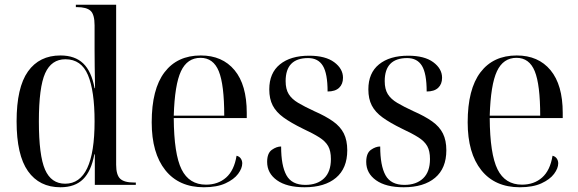

<svg xmlns="http://www.w3.org/2000/svg" viewBox="-20 -780 2440 810"><path d="M235 10Q146 10 98 -58Q50 -126 50 -268Q50 -411 98 -478.5Q146 -546 235 -546Q296 -546 331 -512.5Q366 -479 379 -408H381Q380 -459 379.5 -501.5Q379 -544 379 -571V-673Q379 -719 362 -734.5Q345 -750 304 -750H300V-760H470V-85Q470 -42 487 -26Q504 -10 545 -10H553V0H380V-129H378Q365 -58 330.5 -24Q296 10 235 10ZM255 -5Q379 -5 379 -268Q379 -397 351 -463.5Q323 -530 256 -530Q197 -530 170.5 -471Q144 -412 144 -268Q144 -124 170 -64.5Q196 -5 255 -5Z M840 10Q735 10 677.5 -62Q620 -134 620 -264Q620 -404 674 -475Q728 -546 827 -546Q918 -546 969.5 -484Q1021 -422 1021 -304V-282H713Q714 -130 746 -65.5Q778 -1 849 -1Q900 -1 934 -31Q968 -61 978 -123Q990 -120 996 -111Q1002 -102 1002 -91Q1002 -70 984.5 -46.5Q967 -23 931 -6.5Q895 10 840 10ZM926 -292Q926 -423 903 -479.5Q880 -536 826 -536Q770 -536 743.5 -479.5Q717 -423 713 -292Z M1265 10Q1190 10 1148.5 -19.5Q1107 -49 1107 -97Q1107 -134 1127 -148Q1147 -162 1166 -162Q1166 -81 1188.5 -40.5Q1211 0 1268 0Q1318 0 1347 -27.5Q1376 -55 1376 -109Q1376 -143 1364.5 -163.5Q1353 -184 1327 -200.5Q1301 -217 1258 -237Q1207 -262 1176 -284.5Q1145 -307 1130.5 -335Q1116 -363 1116 -403Q1116 -472 1161 -508.5Q1206 -545 1284 -545Q1353 -545 1390 -517.5Q1427 -490 1427 -452Q1427 -425 1410.5 -409.5Q1394 -394 1362 -394Q1362 -470 1342 -502.5Q1322 -535 1280 -535Q1185 -535 1185 -438Q1185 -404 1198 -383Q1211 -362 1238 -346Q1265 -330 1306 -311Q1354 -290 1385 -268Q1416 -246 1430.5 -217Q1445 -188 1445 -146Q1445 -70 1397.5 -30Q1350 10 1265 10Z M1683 10Q1608 10 1566.5 -19.5Q1525 -49 1525 -97Q1525 -134 1545 -148Q1565 -162 1584 -162Q1584 -81 1606.5 -40.5Q1629 0 1686 0Q1736 0 1765 -27.5Q1794 -55 1794 -109Q1794 -143 1782.5 -163.5Q1771 -184 1745 -200.5Q1719 -217 1676 -237Q1625 -262 1594 -284.5Q1563 -307 1548.5 -335Q1534 -363 1534 -403Q1534 -472 1579 -508.5Q1624 -545 1702 -545Q1771 -545 1808 -517.5Q1845 -490 1845 -452Q1845 -425 1828.5 -409.5Q1812 -394 1780 -394Q1780 -470 1760 -502.5Q1740 -535 1698 -535Q1603 -535 1603 -438Q1603 -404 1616 -383Q1629 -362 1656 -346Q1683 -330 1724 -311Q1772 -290 1803 -268Q1834 -246 1848.5 -217Q1863 -188 1863 -146Q1863 -70 1815.5 -30Q1768 10 1683 10Z M2173 10Q2068 10 2010.5 -62Q1953 -134 1953 -264Q1953 -404 2007 -475Q2061 -546 2160 -546Q2251 -546 2302.5 -484Q2354 -422 2354 -304V-282H2046Q2047 -130 2079 -65.5Q2111 -1 2182 -1Q2233 -1 2267 -31Q2301 -61 2311 -123Q2323 -120 2329 -111Q2335 -102 2335 -91Q2335 -70 2317.5 -46.5Q2300 -23 2264 -6.5Q2228 10 2173 10ZM2259 -292Q2259 -423 2236 -479.5Q2213 -536 2159 -536Q2103 -536 2076.5 -479.5Q2050 -423 2046 -292Z"/></svg>

Font: Noto Serif Display SemiCondensed
Style: Regular
Weight: 400
Width: 4
Designer: Monotype Design Team
Foundry: Monotype Imaging Inc.
Version: Version 2.009